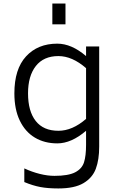

<svg xmlns="http://www.w3.org/2000/svg" viewBox="-20 -811 654 1082"><path d="M61 0ZM539 -549V15Q539 89 520 140Q501 191 450.5 221Q400 251 309 251Q250 251 207.5 243Q165 235 117 215V138Q160 158 204 169Q248 180 287 180Q365 180 403.5 160Q442 140 453.5 103.5Q465 67 465 5V-74Q382 -3 303 -3Q231 -3 176.5 -35.5Q122 -68 91.5 -131.5Q61 -195 61 -285Q61 -422 127 -493.5Q193 -565 303 -565Q383 -565 465 -495V-549ZM465 -141V-427Q387 -495 309 -495Q226 -495 182 -439Q138 -383 138 -285Q138 -184 181.5 -129Q225 -74 309 -74Q388 -74 465 -141ZM275 -791H349V-674H275Z"/></svg>

Font: Biryani Light
Style: Regular
Weight: 300
Designer: Dan Reynolds and Mathieu Réguer
Foundry: Dan Reynolds and Mathieu Réguer
Version: Version 1.004; ttfautohint (v1.1) -l 5 -r 5 -G 72 -x 0 -D la